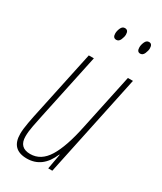

<svg xmlns="http://www.w3.org/2000/svg" viewBox="-184 -779 720 855"><g transform="rotate(30 175.5 -351.0)"><path d="M106 10Q186 10 223 -78H225L211 0H232L343 -526H317L256 -239Q233 -127 198.5 -71Q164 -15 109 -15Q52 -15 52 -73Q52 -98 58 -128Q64 -158 70 -187L142 -526H116L46 -197Q39 -166 32.5 -130Q26 -94 26 -71Q26 10 106 10ZM187 -647Q200 -647 206.5 -662Q213 -677 213 -689Q213 -712 195 -712Q182 -712 175.5 -697.5Q169 -683 169 -670Q169 -647 187 -647ZM310 -647Q323 -647 329.5 -662Q336 -677 336 -689Q336 -712 319 -712Q306 -712 299.5 -697.5Q293 -683 293 -670Q293 -647 310 -647Z"/></g></svg>

Font: Noto Sans Display Condensed Thin
Style: Italic
Weight: 250
Width: 3
Italic angle: -12°
Designer: Monotype Design Team
Foundry: Monotype Imaging Inc.
Version: Version 1.900